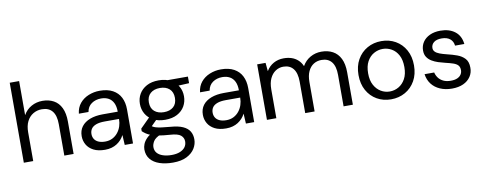

<svg xmlns="http://www.w3.org/2000/svg" viewBox="-74 -1089 4270 1690"><g transform="rotate(-10 2061.5 -244.0)"><path d="M63 0V-715H147V-412H148Q174 -458 219 -483Q264 -508 318 -508Q375 -508 418 -484.5Q461 -461 484.5 -412.5Q508 -364 508 -290V0H425V-281Q425 -358 393.5 -397Q362 -436 300 -436Q257 -436 222 -415Q187 -394 167 -354.5Q147 -315 147 -257V0Z M788 12Q726 12 685.5 -9Q645 -30 625 -65Q605 -100 605 -141Q605 -192 631.5 -227Q658 -262 706.5 -280.5Q755 -299 821 -299H955Q955 -346 940 -377Q925 -408 897 -423.5Q869 -439 830 -439Q781 -439 745 -414Q709 -389 701 -341H615Q621 -395 651.5 -432Q682 -469 729.5 -488.5Q777 -508 830 -508Q900 -508 946.5 -482.5Q993 -457 1016 -411.5Q1039 -366 1039 -305V0H965L960 -88H959Q948 -66 931.5 -48Q915 -30 894 -16.5Q873 -3 846.5 4.5Q820 12 788 12ZM801 -59Q838 -59 866.5 -73.5Q895 -88 915 -113Q935 -138 945 -169Q955 -200 955 -233V-234H828Q779 -234 749 -222.5Q719 -211 706 -191Q693 -171 693 -145Q693 -119 705.5 -99.5Q718 -80 742.5 -69.5Q767 -59 801 -59Z M1357 227Q1290 227 1238 209.5Q1186 192 1157 156.5Q1128 121 1128 69Q1128 47 1137.5 22.5Q1147 -2 1170.5 -26.5Q1194 -51 1237 -71L1293 -37Q1242 -15 1226 12Q1210 39 1210 63Q1210 95 1228.5 116Q1247 137 1280.5 148Q1314 159 1357 159Q1401 159 1431.5 146.5Q1462 134 1478 112.5Q1494 91 1494 61Q1494 29 1468.5 7Q1443 -15 1372 -19Q1313 -23 1273.5 -30Q1234 -37 1208 -46.5Q1182 -56 1164.5 -68Q1147 -80 1133 -93V-116L1230 -213L1295 -188L1203 -96L1215 -130Q1225 -123 1235 -116.5Q1245 -110 1262.5 -105Q1280 -100 1310.5 -95.5Q1341 -91 1391 -87Q1458 -82 1499 -63.5Q1540 -45 1558.5 -14.5Q1577 16 1577 58Q1577 100 1553.5 138.5Q1530 177 1481.5 202Q1433 227 1357 227ZM1356 -156Q1293 -156 1249 -179.5Q1205 -203 1182 -243Q1159 -283 1159 -332Q1159 -381 1182 -420.5Q1205 -460 1249 -484Q1293 -508 1356 -508Q1419 -508 1463 -484Q1507 -460 1530 -420.5Q1553 -381 1553 -332Q1553 -283 1530 -243Q1507 -203 1463 -179.5Q1419 -156 1356 -156ZM1356 -224Q1409 -224 1440.5 -251.5Q1472 -279 1472 -332Q1472 -384 1440.5 -412Q1409 -440 1356 -440Q1303 -440 1271 -412Q1239 -384 1239 -332Q1239 -279 1271 -251.5Q1303 -224 1356 -224ZM1436 -428 1411 -496H1617V-437Z M1871 12Q1809 12 1768.5 -9Q1728 -30 1708 -65Q1688 -100 1688 -141Q1688 -192 1714.5 -227Q1741 -262 1789.5 -280.5Q1838 -299 1904 -299H2038Q2038 -346 2023 -377Q2008 -408 1980 -423.5Q1952 -439 1913 -439Q1864 -439 1828 -414Q1792 -389 1784 -341H1698Q1704 -395 1734.5 -432Q1765 -469 1812.5 -488.5Q1860 -508 1913 -508Q1983 -508 2029.5 -482.5Q2076 -457 2099 -411.5Q2122 -366 2122 -305V0H2048L2043 -88H2042Q2031 -66 2014.5 -48Q1998 -30 1977 -16.5Q1956 -3 1929.5 4.5Q1903 12 1871 12ZM1884 -59Q1921 -59 1949.5 -73.5Q1978 -88 1998 -113Q2018 -138 2028 -169Q2038 -200 2038 -233V-234H1911Q1862 -234 1832 -222.5Q1802 -211 1789 -191Q1776 -171 1776 -145Q1776 -119 1788.5 -99.5Q1801 -80 1825.5 -69.5Q1850 -59 1884 -59Z M2236 0V-496H2311L2318 -422H2319Q2343 -463 2383.5 -485.5Q2424 -508 2474 -508Q2513 -508 2544.5 -497.5Q2576 -487 2600.5 -465Q2625 -443 2639 -410H2640Q2667 -457 2712 -482.5Q2757 -508 2811 -508Q2869 -508 2912.5 -484.5Q2956 -461 2980 -412.5Q3004 -364 3004 -290V0H2921V-281Q2921 -358 2890 -397Q2859 -436 2800 -436Q2760 -436 2729 -416.5Q2698 -397 2680 -358.5Q2662 -320 2662 -263V0H2578V-281Q2578 -358 2547 -397Q2516 -436 2458 -436Q2420 -436 2388.5 -415Q2357 -394 2338.5 -354.5Q2320 -315 2320 -257V0Z M3345 12Q3275 12 3219 -20Q3163 -52 3130.5 -110.5Q3098 -169 3098 -248Q3098 -327 3131 -385.5Q3164 -444 3220.5 -476Q3277 -508 3347 -508Q3417 -508 3473 -476Q3529 -444 3561.5 -385.5Q3594 -327 3594 -248Q3594 -169 3561 -110.5Q3528 -52 3471.5 -20Q3415 12 3345 12ZM3345 -58Q3388 -58 3425 -79.5Q3462 -101 3485 -143Q3508 -185 3508 -248Q3508 -312 3485.5 -354Q3463 -396 3426 -417Q3389 -438 3347 -438Q3305 -438 3267.5 -417Q3230 -396 3207 -354Q3184 -312 3184 -248Q3184 -185 3207 -143Q3230 -101 3266.5 -79.5Q3303 -58 3345 -58Z M3889 12Q3830 12 3783 -8.5Q3736 -29 3707.5 -66.5Q3679 -104 3672 -155H3758Q3764 -129 3780 -107Q3796 -85 3823.5 -71.5Q3851 -58 3890 -58Q3926 -58 3949 -68.5Q3972 -79 3983 -96.5Q3994 -114 3994 -134Q3994 -163 3979.5 -178.5Q3965 -194 3936.5 -203.5Q3908 -213 3869 -222Q3839 -229 3808 -239Q3777 -249 3751.5 -264.5Q3726 -280 3710.5 -303.5Q3695 -327 3695 -362Q3695 -404 3717 -437Q3739 -470 3779.5 -489Q3820 -508 3875 -508Q3954 -508 4004.5 -469Q4055 -430 4063 -356H3980Q3976 -395 3948.5 -417Q3921 -439 3874 -439Q3828 -439 3804 -419.5Q3780 -400 3780 -369Q3780 -350 3793.5 -336Q3807 -322 3833.5 -312Q3860 -302 3897 -293Q3944 -282 3985 -267Q4026 -252 4052.5 -223.5Q4079 -195 4079 -143Q4080 -98 4056.5 -62.5Q4033 -27 3990.5 -7.5Q3948 12 3889 12Z"/></g></svg>

Font: DM Sans 28pt
Style: Regular
Weight: 400
Version: Version 4.004;gftools[0.9.30]